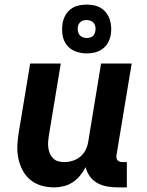

<svg xmlns="http://www.w3.org/2000/svg" viewBox="-20 -806 640 834"><path d="M215 8Q186 8 159 0Q132 -8 111 -25.5Q90 -43 77.5 -67.5Q65 -92 59.5 -119.5Q54 -147 55.5 -176Q57 -205 62 -234L111 -530H244L192 -216Q190 -203 189 -189.5Q188 -176 190 -163Q192 -150 197 -138.5Q202 -127 211 -118Q220 -109 232.5 -105.5Q245 -102 259 -102Q277 -102 295 -107.5Q313 -113 328 -125Q343 -137 351.5 -154Q360 -171 363 -189L419 -530H552L486 -132Q485 -126 486 -120Q487 -114 490.5 -110Q494 -106 499.5 -104Q505 -102 511 -102H531V8H493Q469 8 446 4Q423 0 403.5 -10.5Q384 -21 370.5 -39.5Q357 -58 352 -80Q342 -61 328 -43.5Q314 -26 295.5 -14Q277 -2 256 3Q235 8 215 8ZM356 -574Q331 -574 307.5 -583Q284 -592 269.5 -611Q255 -630 251.5 -655Q248 -680 252 -706Q255 -723 264 -739.5Q273 -756 288 -767Q303 -778 321 -782Q339 -786 356 -786Q373 -786 389.5 -782.5Q406 -779 419.5 -770.5Q433 -762 442.5 -749Q452 -736 457 -720.5Q462 -705 463 -688Q464 -671 461 -654Q458 -637 449 -620.5Q440 -604 424.5 -593Q409 -582 391.5 -578Q374 -574 356 -574ZM356 -641Q363 -641 369.5 -642.5Q376 -644 381.5 -648Q387 -652 390 -658Q393 -664 394 -671Q396 -680 394.5 -689Q393 -698 388 -705Q383 -712 374.5 -715.5Q366 -719 356 -719Q350 -719 343.5 -717.5Q337 -716 331.5 -712Q326 -708 322.5 -702Q319 -696 318 -689Q317 -680 318.5 -671Q320 -662 325 -655Q330 -648 338.5 -644.5Q347 -641 356 -641Z"/></svg>

Font: Iosevka Curly XBdEx
Style: Italic
Weight: 800
Width: 7
Italic angle: -9°
Monospace: yes
Designer: Belleve Invis
Foundry: Belleve Invis
Version: Version 11.1.0; ttfautohint (v1.8.3)